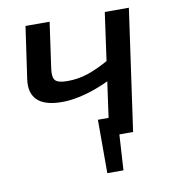

<svg xmlns="http://www.w3.org/2000/svg" viewBox="-74 -553 687 761"><g transform="rotate(-10 269.5 -172.5)"><path d="M297 -72H417V0H297ZM297 -5H371L362 143H297ZM176 -488 150 -304Q145 -269 156.5 -256.5Q168 -244 206 -244Q248 -244 287.5 -257Q327 -270 378 -299L382 -227Q347 -208 308.5 -194Q270 -180 235.5 -173Q201 -166 174 -166Q104 -165 72.5 -193.5Q41 -222 49 -279L79 -488ZM495 -488 426 0H330L398 -488Z"/></g></svg>

Font: Exo 2 Medium
Style: Italic
Weight: 500
Italic angle: -8°
Designer: Natanael Gama
Foundry: Natanael Gama
Version: Version 2.010